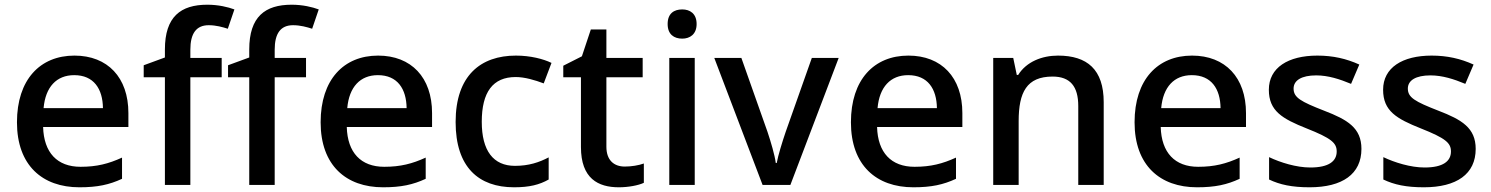

<svg xmlns="http://www.w3.org/2000/svg" viewBox="-20 -785 6327 815"><path d="M296 -549C150 -549 52 -447 52 -266C52 -83 160 10 317 10C394 10 444 -1 498 -26V-116C441 -90 391 -77 322 -77C223 -77 166 -137 163 -246H525V-305C525 -456 437 -549 296 -549ZM295 -466C378 -466 416 -408 417 -326H165C173 -416 220 -466 295 -466Z M921 -457V-539H788V-574C788 -643 813 -678 866 -678C897 -678 925 -670 947 -663L975 -745C948 -755 907 -765 860 -765C747 -765 680 -714 680 -575V-541L590 -508V-457H680V0H788V-457Z M1279 -457V-539H1146V-574C1146 -643 1171 -678 1224 -678C1255 -678 1283 -670 1305 -663L1333 -745C1306 -755 1265 -765 1218 -765C1105 -765 1038 -714 1038 -575V-541L948 -508V-457H1038V0H1146V-457Z M1585 -549C1439 -549 1341 -447 1341 -266C1341 -83 1449 10 1606 10C1683 10 1733 -1 1787 -26V-116C1730 -90 1680 -77 1611 -77C1512 -77 1455 -137 1452 -246H1814V-305C1814 -456 1726 -549 1585 -549ZM1584 -466C1667 -466 1705 -408 1706 -326H1454C1462 -416 1509 -466 1584 -466Z M2162 10C2228 10 2270 -1 2309 -23V-117C2269 -96 2225 -81 2166 -81C2074 -81 2025 -145 2025 -268C2025 -394 2072 -458 2169 -458C2207 -458 2251 -445 2288 -431L2321 -518C2286 -535 2231 -549 2170 -549C2021 -549 1914 -465 1914 -267C1914 -75 2012 10 2162 10Z M2632 -78C2586 -78 2554 -105 2554 -162V-457H2708V-539H2554V-660H2488L2450 -546L2371 -506V-457H2446V-161C2446 -27 2519 10 2607 10C2647 10 2690 2 2713 -9V-91C2691 -83 2660 -78 2632 -78Z M2876 -745C2841 -745 2814 -728 2814 -683C2814 -639 2841 -621 2876 -621C2908 -621 2937 -639 2937 -683C2937 -728 2908 -745 2876 -745ZM2929 -539H2821V0H2929Z M3217 0H3335L3540 -539H3426L3315 -225C3301 -184 3283 -126 3277 -93H3273C3269 -126 3252 -183 3238 -225L3127 -539H3012Z M3836 -549C3690 -549 3592 -447 3592 -266C3592 -83 3700 10 3857 10C3934 10 3984 -1 4038 -26V-116C3981 -90 3931 -77 3862 -77C3763 -77 3706 -137 3703 -246H4065V-305C4065 -456 3977 -549 3836 -549ZM3835 -466C3918 -466 3956 -408 3957 -326H3705C3713 -416 3760 -466 3835 -466Z M4471 -549C4403 -549 4337 -523 4302 -467H4296L4281 -539H4196V0H4304V-271C4304 -393 4338 -460 4448 -460C4523 -460 4557 -418 4557 -335V0H4665V-351C4665 -490 4595 -549 4471 -549Z M5040 -549C4894 -549 4796 -447 4796 -266C4796 -83 4904 10 5061 10C5138 10 5188 -1 5242 -26V-116C5185 -90 5135 -77 5066 -77C4967 -77 4910 -137 4907 -246H5269V-305C5269 -456 5181 -549 5040 -549ZM5039 -466C5122 -466 5160 -408 5161 -326H4909C4917 -416 4964 -466 5039 -466Z M5759 -153C5759 -242 5700 -277 5601 -315C5501 -354 5471 -371 5471 -409C5471 -444 5505 -465 5567 -465C5618 -465 5667 -449 5715 -429L5750 -511C5695 -536 5638 -549 5572 -549C5448 -549 5366 -498 5366 -404C5366 -314 5423 -281 5526 -240C5632 -198 5654 -178 5654 -142C5654 -101 5621 -74 5542 -74C5483 -74 5415 -95 5367 -118V-23C5413 -1 5464 10 5539 10C5678 10 5759 -46 5759 -153Z M6244 -153C6244 -242 6185 -277 6086 -315C5986 -354 5956 -371 5956 -409C5956 -444 5990 -465 6052 -465C6103 -465 6152 -449 6200 -429L6235 -511C6180 -536 6123 -549 6057 -549C5933 -549 5851 -498 5851 -404C5851 -314 5908 -281 6011 -240C6117 -198 6139 -178 6139 -142C6139 -101 6106 -74 6027 -74C5968 -74 5900 -95 5852 -118V-23C5898 -1 5949 10 6024 10C6163 10 6244 -46 6244 -153Z"/></svg>

Font: Noto Sans Balinese Medium
Style: Regular
Weight: 500
Designer: Aditya Bayu, David Williams
Foundry: David Williams
Version: Version 2.005